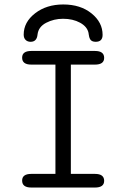

<svg xmlns="http://www.w3.org/2000/svg" viewBox="-20 -839 565 859"><path d="M86 -684Q86 -740 137 -779.5Q188 -819 263 -819Q340 -819 389.5 -779Q439 -739 439 -683Q439 -652 408 -652Q399 -652 392.5 -655Q386 -658 383 -664Q380 -670 379 -674.5Q378 -679 377 -685Q376 -691 376 -692Q370 -720 338 -737.5Q306 -755 262 -755Q221 -755 186.5 -737Q152 -719 148 -685Q145 -652 117 -652Q103 -652 94.5 -660.5Q86 -669 86 -684ZM79 -31Q79 -61 120 -61H228V-550H120Q79 -550 79 -581Q79 -611 120 -611H405Q446 -611 446 -580Q446 -550 405 -550H297V-61H405Q446 -61 446 -30Q446 0 405 0H120Q79 0 79 -31Z"/></svg>

Font: CMU Typewriter Text
Style: Regular
Weight: 500
Monospace: yes
Version: Version 0.7.0